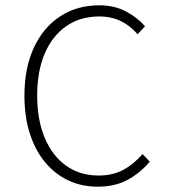

<svg xmlns="http://www.w3.org/2000/svg" viewBox="-20 -691 640 723"><path d="M348 12Q287 12 236.5 -12Q186 -36 149 -81Q112 -126 92 -189Q72 -252 72 -331Q72 -435 107.5 -511.5Q143 -588 206.5 -629.5Q270 -671 354 -671Q412 -671 456 -647Q500 -623 526 -592L498 -562Q472 -593 436 -611Q400 -629 354 -629Q282 -629 229.5 -592.5Q177 -556 148.5 -489.5Q120 -423 120 -331Q120 -240 148.5 -172Q177 -104 229 -67Q281 -30 352 -30Q403 -30 442.5 -50.5Q482 -71 517 -111L544 -82Q507 -39 460 -13.5Q413 12 348 12Z"/></svg>

Font: Source Code Pro ExtraLight Light
Style: Regular
Weight: 300
Monospace: yes
Version: Version 1.018;hotconv 1.0.116;makeotfexe 2.5.65601